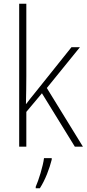

<svg xmlns="http://www.w3.org/2000/svg" viewBox="-20 -780 462 1021"><path d="M120 -375V-760H82V0H120V-185L203 -284L378 0H421L229 -312L405 -529H360L168 -289C150 -268 137 -250 119 -227H118C119 -278 120 -324 120 -375ZM255 69V61H214C209 103 185 180 170 213V221H192C221 176 243 117 255 69Z"/></svg>

Font: Noto Sans Lao SemiCondensed ExtraLight
Style: Regular
Weight: 200
Width: 4
Designer: Monotype Design Team
Foundry: Monotype Imaging Inc.
Version: Version 2.003